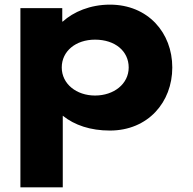

<svg xmlns="http://www.w3.org/2000/svg" viewBox="-20 -548 831 828"><path d="M723 -257C723 -407 618 -528 454 -528C369.3 -528 296.7 -497 250.7 -455H248.5V-513H68V260H250.7V-49C301.5 -8 370.5 15 454 15C618 15 723 -107 723 -257ZM535 -257C535 -186 470.9 -136 389.8 -136C310 -136 246.3 -186 246.3 -257C246.3 -327 306.3 -377 389.8 -377C476.9 -377 535 -327 535 -257Z"/></svg>

Font: Hussar
Style: BdSuprExt
Weight: 700
Foundry: Cannot Into Space Fonts
Version: Version 2.00